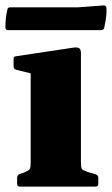

<svg xmlns="http://www.w3.org/2000/svg" viewBox="-23 -687 412 707"><path d="M90 0V-310H275V0ZM50 0Q40 0 40 -10V-32Q40 -42 49 -46L64 -51Q83 -59 86.5 -64.5Q90 -70 90 -88V-180H275V-91Q275 -70 278.5 -65Q282 -60 299 -54L330 -45Q339 -41 339 -32V-10Q339 0 329 0ZM90 -310V-462L110 -412L37 -430Q27 -433 27 -443V-469Q27 -480 37 -480L243 -511Q260 -514 267.5 -510Q275 -506 275 -491V-310ZM4 -651Q5 -660 15 -660H264L358 -667Q367 -668 369 -658Q370 -640 367.5 -622Q365 -604 361 -586Q359 -576 349 -576H7Q-3 -576 -3 -586Q-3 -602 -1.5 -618.5Q0 -635 4 -651Z"/></svg>

Font: Hahmlet ExtraBold
Style: Regular
Weight: 800
Designer: Minjoo Ham & Mark Frömberg
Foundry: hypertype
Version: Version 1.002